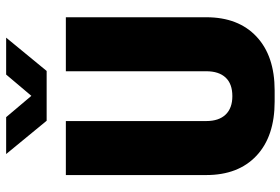

<svg xmlns="http://www.w3.org/2000/svg" viewBox="-168 -758 935 640"><g transform="rotate(-90 300.0 -437.5)"><path d="M282 10Q166 10 101.5 -50.5Q37 -111 37 -218V-686H217V-218Q217 -176 238.5 -153.5Q260 -131 300 -131Q341 -131 362 -153.5Q383 -176 383 -218V-686H563V-218Q563 -111 498.5 -50.5Q434 10 319 10ZM218 -750 107 -885H230L317 -782H285L372 -885H495L384 -750Z"/></g></svg>

Font: Chivo Mono Medium ExtraBold
Style: Regular
Weight: 800
Monospace: yes
Version: Version 1.008